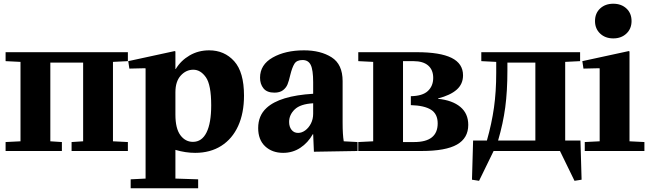

<svg xmlns="http://www.w3.org/2000/svg" viewBox="-20 -810 3477 1030"><path d="M666 -482 586 -478V-52L666 -48V0H364V-48L426 -52V-474H250V-52L312 -48V0H10V-48L90 -52V-478L10 -482V-530H666Z M917 -536 921 -534V-440H923Q950 -485 997 -512.5Q1044 -540 1102 -540Q1184 -540 1236.5 -481.5Q1289 -423 1289 -297Q1289 -203 1257.5 -134Q1226 -65 1167 -27.5Q1108 10 1027 10Q975 10 921 -6V148L1043 152V200H681V152L761 148V-442L759 -444L674 -442L668 -482ZM1015 -49Q1063 -49 1088 -99.5Q1113 -150 1113 -245Q1113 -355 1084.5 -395.5Q1056 -436 1017 -436Q978 -436 949.5 -404.5Q921 -373 921 -315V-195Q921 -121 947.5 -85Q974 -49 1015 -49Z M1410 -231Q1480 -296 1660 -307V-369Q1660 -435 1647 -461.5Q1634 -488 1603 -488Q1572 -488 1559.5 -468Q1547 -448 1537 -407Q1530 -376 1522.5 -357.5Q1515 -339 1498 -326Q1481 -313 1452 -313Q1412 -313 1393.5 -336Q1375 -359 1375 -393Q1375 -463 1443 -501.5Q1511 -540 1611 -540Q1700 -540 1759 -502.5Q1818 -465 1818 -375V-152Q1818 -88 1824 -52L1898 -48V0L1664 4L1660 -90H1658Q1632 -44 1591 -17Q1550 10 1499 10Q1440 10 1402.5 -25Q1365 -60 1365 -123Q1365 -190 1410 -231ZM1579 -97Q1599 -97 1617.5 -110.5Q1636 -124 1648 -147.5Q1660 -171 1660 -200V-256Q1591 -252 1561 -223Q1531 -194 1531 -156Q1531 -130 1544 -113.5Q1557 -97 1579 -97Z M1982 -52V-478L1902 -482V-530H2216Q2341 -530 2402.5 -499.5Q2464 -469 2464 -406Q2464 -359 2430 -329Q2396 -299 2330 -282V-280Q2407 -272 2449.5 -236.5Q2492 -201 2492 -140Q2492 -69 2431.5 -34.5Q2371 0 2242 0H1902V-48ZM2202 -48Q2328 -48 2328 -148Q2328 -199 2292 -221.5Q2256 -244 2184 -246V-294Q2247 -295 2275.5 -322Q2304 -349 2304 -392Q2304 -435 2277 -458.5Q2250 -482 2198 -482H2142V-48Z M2550 160 2512 154 2518 -56H2592Q2618 -148 2630 -233Q2642 -318 2642 -420V-478L2562 -482V-530H3092V-482L3012 -478V-56H3094L3100 154L3062 160L2984 0H2628ZM2852 -56V-474H2702V-432Q2702 -321 2690.5 -234.5Q2679 -148 2652 -56Z M3353 -536 3357 -534V-52L3437 -48V0H3117V-48L3197 -52V-442L3195 -444L3110 -442L3104 -482ZM3172 -697Q3172 -739 3199.5 -764.5Q3227 -790 3270 -790Q3313 -790 3340.5 -764.5Q3368 -739 3368 -697Q3368 -656 3340.5 -630Q3313 -604 3270 -604Q3227 -604 3199.5 -630Q3172 -656 3172 -697Z"/></svg>

Font: Minipax
Style: Bold
Weight: 700
Designer: Raphaël Ronot, Igor Stepanchenko (Cyrillic)
Foundry: steppetype
Version: Version 1.002